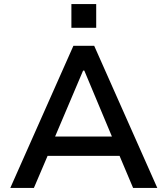

<svg xmlns="http://www.w3.org/2000/svg" viewBox="-20 -932 831 952"><path d="M31 0 344 -705H447L760 0H640L556 -199L608 -159H182L233 -199L148 0ZM392 -582 243 -231 218 -255H572L545 -231L398 -582ZM334 -794V-912H457V-794Z"/></svg>

Font: Nunito Sans 6pt SemiBold
Style: Regular
Weight: 600
Version: Version 3.101;gftools[0.9.27]